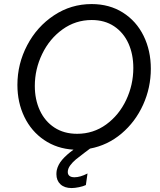

<svg xmlns="http://www.w3.org/2000/svg" viewBox="-20 -746 805 964"><path d="M649.4 -404.8Q649.4 -473.6 624.8 -528.1Q600.1 -582.5 553 -614Q505.9 -645.5 440.4 -645.5Q359.4 -645.5 293.9 -598.4Q228.5 -551.3 191.7 -474.9Q154.8 -398.4 154.8 -314.5Q154.8 -246.1 180.2 -191.4Q205.6 -136.7 253.4 -105.5Q301.3 -74.2 367.2 -74.2Q448.7 -74.2 513.2 -121.1Q577.6 -168 613.5 -244.1Q649.4 -320.3 649.4 -404.8ZM263.2 128.4Q263.2 117.7 265.1 107.9Q271.5 80.1 292.5 55.7Q313.5 31.2 349.1 5.4Q265.6 0.5 201.4 -43.2Q137.2 -86.9 102.3 -159.2Q67.4 -231.4 67.4 -319.8Q67.4 -425.3 116.5 -518.8Q165.5 -612.3 251 -668.9Q336.4 -725.6 439.9 -725.6Q529.3 -725.6 596.9 -682.9Q664.6 -640.1 700.9 -566.2Q737.3 -492.2 737.3 -400.9Q737.3 -305.7 698.5 -220Q659.7 -134.3 590.1 -75.4Q520.5 -16.6 432.1 0L407.2 18.6Q378.4 40 361.3 54.2Q344.2 68.4 332.3 84.7Q320.3 101.1 320.3 117.7Q320.3 130.4 328.9 137.2Q337.4 144 354 144Q382.8 144 419.4 125L411.1 183.1Q397.9 189.5 376.7 193.8Q355.5 198.2 339.4 198.2Q303.7 198.2 283.4 179.2Q263.2 160.2 263.2 128.4Z"/></svg>

Font: Reddit Sans Chocolate
Style: Italic
Weight: 400
Italic angle: -11.25°
Designer: Stephen Hutchings
Version: Version 1.013